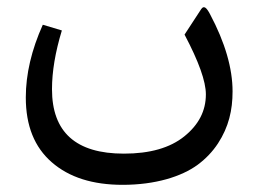

<svg xmlns="http://www.w3.org/2000/svg" viewBox="-20 -326 721 541"><path d="M325.7 194.8C417 194.8 491.2 171.9 537.1 138.2C560.1 121.1 579.1 101.1 594.2 78.1C624.5 31.7 635.3 -15.6 635.3 -68.4C635.3 -133.3 614.3 -206.1 571.8 -286.1C562.5 -303.7 554.7 -312 546.9 -300.3L500 -228.5C540 -152.8 560.1 -96.7 560.1 -60.1C560.1 -13.7 540 25.4 499.5 58.1C459 90.8 402.3 106.9 329.1 106.9C193.8 106.9 126.5 46.4 126.5 -74.7C126.5 -124 135.7 -179.2 154.3 -240.2L100.6 -256.3C68.8 -185.5 52.7 -117.2 52.7 -51.3C52.7 28.3 77.1 88.9 126 131.3C174.8 173.8 241.2 194.8 325.7 194.8Z"/></svg>

Font: Sahel
Style: Regular
Weight: 400
Foundry: Saber Rastikerdar (saber.rastikerdar@gmail.com)
Version: Version 3.4.0